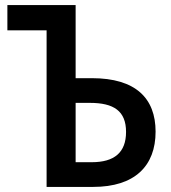

<svg xmlns="http://www.w3.org/2000/svg" viewBox="-20 -734 671 754"><path d="M163 0H346C509 0 591 -82 591 -217C591 -348 513 -427 341 -427H277V-714H9V-615H163ZM277 -97V-330H333C427 -330 475 -298 475 -216C475 -135 429 -97 340 -97Z"/></svg>

Font: Noto Sans UI SemiCondensed Medium
Style: Regular
Weight: 500
Width: 4
Designer: Monotype Design Team
Foundry: Monotype Imaging Inc.
Version: Version 1.901